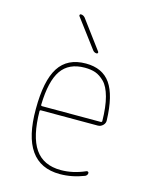

<svg xmlns="http://www.w3.org/2000/svg" viewBox="-114 -826 729 913"><g transform="rotate(15 250.0 -370.0)"><path d="M253.9 -509.8Q175.8 -509.8 138.7 -456.5Q101.6 -403.3 98.6 -286.1Q98.6 -280.3 104.5 -280.3H392.6Q398.4 -280.3 399.4 -285.2Q398.4 -356.4 385.7 -403.3Q373 -450.2 351.1 -472.2Q329.1 -494.1 306.6 -502Q284.2 -509.8 253.9 -509.8ZM268.6 9.8Q78.1 9.8 79.1 -259.8Q79.1 -399.4 121.1 -464.8Q163.1 -530.3 253.9 -530.3Q335.9 -530.3 375.5 -473.6Q415 -417 418.9 -294.9Q419.9 -281.2 409.2 -270.5Q398.4 -259.8 383.8 -259.8H104.5Q99.6 -259.8 98.6 -255.9Q99.6 -129.9 141.1 -69.8Q182.6 -9.8 268.6 -9.8Q328.1 -9.8 387.7 -36.1Q391.6 -38.1 395.5 -36.1Q399.4 -34.2 399.4 -30.3Q399.4 -19.5 388.7 -13.7Q329.1 9.8 268.6 9.8ZM270.5 -599.6 165 -740.2Q163.1 -743.2 164.6 -746.6Q166 -750 169.9 -750Q181.6 -750 190.4 -740.2L294.9 -599.6Q296.9 -596.7 295.4 -593.3Q293.9 -589.8 290 -589.8Q278.3 -589.8 270.5 -599.6Z"/></g></svg>

Font: Rounded-X Mgen+ 2m thin
Style: Regular
Weight: 100
Designer: [Source Han Sans]
Ryoko NISHIZUKA  (kana & ideographs); Paul D. Hunt (Latin, Greek & Cyrillic); Wenlong ZHANG  (bopomofo
Version: Version 1.059.20150602